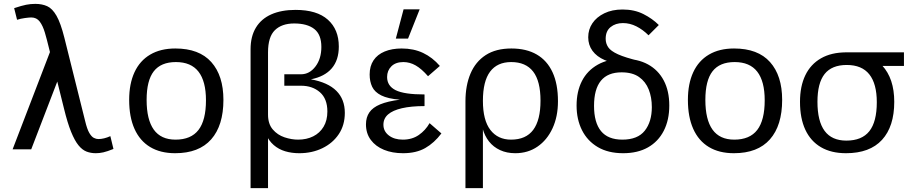

<svg xmlns="http://www.w3.org/2000/svg" viewBox="-20 -770 4728 990"><path d="M250 -534 279 -359 141 0H45ZM565 -2Q533 11 513 15.5Q493 20 474 20Q448 20 426 11.5Q404 3 384.5 -21Q365 -45 346.5 -90.5Q328 -136 310 -210L232 -524Q222 -566 211.5 -601.5Q201 -637 185 -658.5Q169 -680 141 -680Q131 -680 108.5 -677Q86 -674 68 -668L53 -728Q92 -741 115 -745.5Q138 -750 162 -750Q197 -750 223.5 -738Q250 -726 271.5 -688.5Q293 -651 312 -575L419 -146Q429 -104 440.5 -84.5Q452 -65 464 -59Q476 -53 487 -53Q516 -53 549 -68Z M883 20Q807 20 754 -12Q701 -44 673.5 -105.5Q646 -167 646 -255Q646 -338 673.5 -397.5Q701 -457 754.5 -488.5Q808 -520 884 -520Q1007 -520 1069.5 -450Q1132 -380 1132 -255Q1132 -123 1069 -51.5Q1006 20 883 20ZM885 -50Q965 -50 1003.5 -100Q1042 -150 1042 -253Q1042 -351 1003.5 -400.5Q965 -450 887 -450Q810 -450 773 -402.5Q736 -355 736 -255Q736 -153 773 -101.5Q810 -50 885 -50Z M1272 -516Q1272 -582 1299.5 -627.5Q1327 -673 1379 -696Q1431 -719 1504 -719Q1614 -719 1670.5 -668.5Q1727 -618 1727 -530Q1727 -460 1690.5 -417.5Q1654 -375 1583 -361Q1671 -345 1714.5 -301.5Q1758 -258 1758 -188Q1758 -125 1727 -78.5Q1696 -32 1642.5 -6Q1589 20 1523 20Q1484 20 1450.5 10Q1417 0 1391.5 -22Q1366 -44 1350 -80L1362 -179Q1362 -131 1386.5 -102.5Q1411 -74 1447 -62Q1483 -50 1517 -50Q1561 -50 1595 -67Q1629 -84 1648.5 -116.5Q1668 -149 1668 -195Q1668 -261 1629.5 -294.5Q1591 -328 1532 -328H1446V-387H1532Q1576 -387 1606.5 -427Q1637 -467 1637 -528Q1637 -592 1600.5 -620.5Q1564 -649 1497 -649Q1433 -649 1397.5 -614.5Q1362 -580 1362 -500V200H1272Z M2256 -82Q2219 -33 2172.5 -6.5Q2126 20 2058 20Q2003 20 1960 2.5Q1917 -15 1892 -48.5Q1867 -82 1867 -129Q1867 -165 1884.5 -190.5Q1902 -216 1940.5 -232Q1979 -248 2042 -256Q1980 -261 1946 -278Q1912 -295 1899 -322.5Q1886 -350 1886 -386Q1886 -429 1906 -459Q1926 -489 1963.5 -504.5Q2001 -520 2051 -520Q2113 -520 2161.5 -497Q2210 -474 2248 -430L2187 -377Q2154 -415 2123.5 -432.5Q2093 -450 2060 -450Q2020 -450 1998 -428Q1976 -406 1976 -373Q1976 -327 2020 -305Q2064 -283 2169 -283V-223Q2100 -223 2052.5 -212Q2005 -201 1981 -180Q1957 -159 1957 -127Q1957 -93 1985 -71.5Q2013 -50 2057 -50Q2105 -50 2139.5 -74Q2174 -98 2195 -135ZM2061 -722H2144L2084 -571H2021Z M2380 -251 2470 -274V200H2380ZM2380 -247Q2380 -329 2406 -390.5Q2432 -452 2484.5 -486Q2537 -520 2617 -520Q2694 -520 2747.5 -489Q2801 -458 2829 -397.5Q2857 -337 2857 -248Q2857 -169 2829 -108.5Q2801 -48 2751.5 -14Q2702 20 2637 20Q2593 20 2558.5 4Q2524 -12 2501.5 -40.5Q2479 -69 2468.5 -107.5Q2458 -146 2462 -192Q2448 -199 2427.5 -216.5Q2407 -234 2390 -250ZM2615 -50Q2692 -50 2729.5 -100.5Q2767 -151 2767 -251Q2767 -352 2729 -401Q2691 -450 2616 -450Q2544 -450 2507 -400.5Q2470 -351 2470 -250Q2470 -150 2508.5 -100Q2547 -50 2615 -50Z M3193 20Q3116 20 3062.5 -11.5Q3009 -43 2981 -98.5Q2953 -154 2953 -226Q2953 -298 2980.5 -352Q3008 -406 3062 -436.5Q3116 -467 3193 -467Q3268 -467 3321 -438Q3374 -409 3402.5 -355Q3431 -301 3431 -226Q3431 -151 3402.5 -95.5Q3374 -40 3321 -10Q3268 20 3193 20ZM3189 -50Q3268 -50 3304.5 -96Q3341 -142 3341 -218Q3341 -268 3325 -308.5Q3309 -349 3275 -373Q3241 -397 3185 -397Q3043 -397 3043 -224Q3043 -138 3079 -94Q3115 -50 3189 -50ZM3193 -438Q3138 -443 3097.5 -460.5Q3057 -478 3035 -508Q3013 -538 3013 -578Q3013 -618 3034.5 -650Q3056 -682 3096 -701.5Q3136 -721 3190 -721Q3251 -721 3297.5 -697.5Q3344 -674 3377 -641L3324 -588Q3295 -617 3261.5 -634Q3228 -651 3192 -651Q3154 -651 3128.5 -630.5Q3103 -610 3103 -570Q3103 -546 3116 -526.5Q3129 -507 3166.5 -490Q3204 -473 3275 -456Z M3764 20Q3688 20 3635 -12Q3582 -44 3554.5 -105.5Q3527 -167 3527 -255Q3527 -338 3554.5 -397.5Q3582 -457 3635.5 -488.5Q3689 -520 3765 -520Q3888 -520 3950.5 -450Q4013 -380 4013 -255Q4013 -123 3950 -51.5Q3887 20 3764 20ZM3766 -50Q3846 -50 3884.5 -100Q3923 -150 3923 -253Q3923 -351 3884.5 -400.5Q3846 -450 3768 -450Q3691 -450 3654 -402.5Q3617 -355 3617 -255Q3617 -153 3654 -101.5Q3691 -50 3766 -50Z M4105 -245Q4105 -325 4132.5 -382Q4160 -439 4213.5 -469.5Q4267 -500 4343 -500Q4466 -500 4528.5 -432.5Q4591 -365 4591 -245Q4591 -118 4528 -49Q4465 20 4342 20Q4266 20 4213 -11Q4160 -42 4132.5 -101Q4105 -160 4105 -245ZM4344 -45Q4424 -45 4462.5 -93.5Q4501 -142 4501 -243Q4501 -338 4462.5 -386.5Q4424 -435 4346 -435Q4269 -435 4232 -388.5Q4195 -342 4195 -245Q4195 -145 4232 -95Q4269 -45 4344 -45ZM4337 -500H4641V-430H4396Z"/></svg>

Font: Moderustic
Style: Regular
Weight: 400
Designer: Tural Alisoy
Foundry: TAFT Foundry
Version: Version 2.120